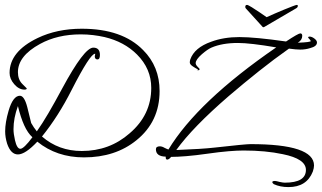

<svg xmlns="http://www.w3.org/2000/svg" viewBox="-20 -597 1311 782"><path d="M1189 -577Q1193 -577 1193 -573Q1193 -567 1186 -563L1056 -487Q1052 -485 1050 -487L981 -563Q979 -565 979 -569Q979 -577 986 -577Q990 -577 1005.5 -567.5Q1021 -558 1038.5 -546Q1056 -534 1066 -527Q1079 -533 1098.5 -541.5Q1118 -550 1137.5 -558Q1157 -566 1171.5 -571.5Q1186 -577 1189 -577ZM322 44Q211 44 132 -20Q83 32 53 32Q24 32 9 -12Q1 -38 1 -62Q1 -98 15 -146Q33 -207 61 -207Q79 -207 91 -161L107 -96Q117 -78 130 -62Q152 -93 177.5 -136.5Q203 -180 233 -236Q323 -403 360 -403Q387 -403 387 -373Q387 -355 377 -355Q366 -355 366 -368L367 -373Q368 -375 368 -378H367Q347 -378 272 -231Q218 -124 151 -41Q219 18 313 18Q426 18 508 -54Q596 -129 596 -239Q596 -317 538 -375Q486 -427 406 -446Q384 -451 359.5 -454Q335 -457 309 -457Q214 -457 143 -418Q53 -369 53 -303Q53 -273 71 -255L89 -237Q89 -232 80 -232Q57 -232 38 -254Q19 -276 19 -300Q19 -387 133 -442Q212 -480 313 -480Q478 -480 563 -393Q630 -326 630 -226Q630 -102 536 -26Q450 44 322 44ZM63 9Q77 9 112 -38Q93 -55 78.5 -87Q64 -119 53 -165Q35 -116 35 -71Q35 -52 41 -26Q49 9 63 9ZM1155 165Q1121 165 1095 153Q1089 148 1089 145Q1089 140 1100 140Q1102 140 1107 141Q1112 142 1119 144Q1133 147 1140 147Q1226 147 1226 95Q1226 50 1132 31Q1062 16 972 16Q947 16 910.5 19Q874 22 825 29Q776 36 739 39Q702 42 677 42Q668 53 661 53Q654 53 655 41Q615 40 615 11Q615 -1 631 -1Q640 -1 650 5Q655 8 659.5 9.5Q664 11 666 12Q785 -184 1105 -404Q999 -422 949 -422Q885 -422 841 -403Q825 -396 802 -376Q777 -354 777 -340Q777 -333 785 -325Q793 -317 793 -316Q793 -310 786 -311L780 -312H781Q791 -312 783 -316Q775 -320 764 -327.5Q753 -335 753 -343Q753 -346 753.5 -349Q754 -352 755 -355Q772 -403 840 -427Q891 -446 955 -446Q1019 -446 1145 -428Q1195 -461 1203 -461Q1211 -461 1211 -451Q1211 -434 1193 -423Q1246 -425 1246 -430Q1246 -430 1241 -437Q1235 -442 1235 -446Q1237 -448 1241 -448Q1250 -448 1260.5 -440Q1271 -432 1271 -424Q1271 -408 1243 -401Q1224 -395 1203 -395Q1195 -395 1183 -396Q1171 -397 1157 -399Q1096 -356 1035 -307.5Q974 -259 912 -206Q765 -79 698 14Q750 12 789.5 9.5Q829 7 855 4Q917 -3 953.5 -6.5Q990 -10 1000 -10Q1259 -10 1259 77Q1259 87 1254 102Q1229 165 1155 165Z"/></svg>

Font: Petemoss
Style: Regular
Weight: 400
Designer: Robert E. Leuschke
Foundry: Robert E. Leuschke
Version: Version 1.010; ttfautohint (v1.8.3)